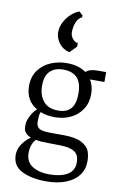

<svg xmlns="http://www.w3.org/2000/svg" viewBox="-122 -997 832 1321"><g transform="rotate(10 294.0 -336.5)"><path d="M61 0ZM434 -529Q458 -553 516 -553H575V-484H474Q500 -443 500 -386Q500 -324 470 -278.5Q440 -233 390 -209.5Q340 -186 281 -186Q223 -186 179 -204Q173 -190 171.5 -174.5Q170 -159 170 -137Q170 -108 185 -93.5Q200 -79 236 -77Q252 -75 303 -75H360Q445 -75 488 -52Q531 -29 543 2.5Q555 34 555 75Q555 131 523.5 172.5Q492 214 434 236.5Q376 259 298 259Q196 259 128.5 225.5Q61 192 61 115Q61 73 87 36.5Q113 0 144 -19Q119 -29 107 -42.5Q95 -56 93 -69Q91 -82 91 -103Q91 -124 107.5 -159Q124 -194 151 -218Q69 -266 69 -368Q69 -433 102 -478Q135 -523 187.5 -545Q240 -567 299 -567Q381 -567 434 -529ZM157 -385Q157 -318 191.5 -276.5Q226 -235 295 -235Q355 -235 384 -269Q413 -303 413 -373Q413 -448 380 -483.5Q347 -519 281 -519Q225 -519 191 -487Q157 -455 157 -385ZM146 86Q146 150 193 179Q240 208 310 208Q391 208 437.5 180Q484 152 484 97Q484 63 472.5 42Q461 21 429 9.5Q397 -2 338 -2L269 -3Q212 -3 180 -10Q146 26 146 86ZM202 -764Q202 -805 221.5 -840.5Q241 -876 269 -900Q297 -924 322 -932L347 -909V-896Q321 -884 308 -852Q295 -820 295 -783Q295 -756 313 -736Q331 -716 348 -716V-691L302 -644Q255 -655 229 -690Q203 -725 202 -764Z"/></g></svg>

Font: Grenzecho Serif
Style: Serif-Regular
Weight: 400
Designer: Dan Reynolds
Foundry: Dan Reynolds
Version: Version 1.001; ttfautohint (v1.1) -l 5 -r 5 -G 72 -x 0 -D la